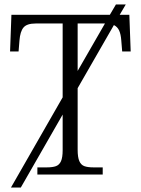

<svg xmlns="http://www.w3.org/2000/svg" viewBox="-20 -780 630 858"><path d="M564 -550H526L522 -599Q520 -627 512.5 -643.5Q505 -660 489 -668L327 -386V-111Q327 -77 334.5 -60Q342 -43 357 -37.5Q372 -32 398 -32H439V0H147V-32H189Q215 -32 230 -37.5Q245 -43 252.5 -59.5Q260 -76 260 -109V-268L73 58H29L260 -345V-675H139Q100 -675 85 -657Q70 -639 67 -599L63 -550H25L31 -714H471L498 -760H542L515 -714H558ZM327 -463 449 -675H327Z"/></svg>

Font: Noto Serif Light
Style: Regular
Weight: 300
Designer: Monotype Design Team
Foundry: Monotype Imaging Inc.
Version: Version 1.001